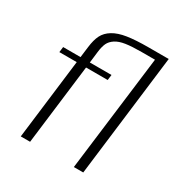

<svg xmlns="http://www.w3.org/2000/svg" viewBox="-166 -846 933 976"><g transform="rotate(30 300.0 -358.5)"><path d="M90.8 0 148.4 -469.2H46.4L50.3 -501H152.3L160.2 -564Q165.5 -608.4 179.4 -636.2Q193.4 -664.1 224.1 -682.9Q254.9 -701.7 303.2 -709.2Q351.6 -716.8 427.2 -716.8H545.4L457.5 0H402.3L486.8 -678.7H408.2Q351.1 -678.7 315.9 -673.3Q280.8 -668 259 -653.8Q237.3 -639.6 228 -619.9Q218.8 -600.1 214.8 -566.9L207 -501H334L330.1 -469.2H203.1L145.5 0Z"/></g></svg>

Font: Muli
Style: ExtraLightItalic
Weight: 200
Italic angle: -7°
Designer: Vernon Adams
Foundry: newtypography
Version: Version 2.0; ttfautohint (v1.00rc1.2-2d82) -l 8 -r 50 -G 200